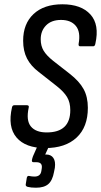

<svg xmlns="http://www.w3.org/2000/svg" viewBox="-20 -683 471 896"><path d="M191 8Q99 8 57 -41.5Q15 -91 36 -182Q38 -192 47 -192H105Q117 -192 114 -181Q101 -121 124 -93Q147 -65 198 -65Q308 -65 308 -169Q308 -205 293 -230Q278 -255 245 -281L161 -347Q124 -375 106 -410Q88 -445 88 -493Q88 -572 136.5 -617.5Q185 -663 271 -663Q359 -663 402 -615.5Q445 -568 425 -479Q423 -467 415 -467H354Q345 -467 347 -479Q357 -534 334 -562Q311 -590 265 -590Q220 -590 195 -564.5Q170 -539 170 -500Q170 -469 183.5 -446.5Q197 -424 227 -400L305 -339Q350 -304 370 -267.5Q390 -231 390 -180Q390 -90 337.5 -41Q285 8 191 8ZM148 193Q124 193 109 189Q99 186 100 178L105 147Q107 137 115 138Q129 141 141 141Q169 141 173 115L175 102Q179 74 150 74H137Q127 74 129 64Q130 59 131 55Q132 51 134 46L164 -22Q169 -31 175 -31H213Q224 -31 218 -21L191 38H195Q218 38 229 54Q240 70 236 100L232 120Q225 159 205.5 176Q186 193 148 193Z"/></svg>

Font: Sofia Sans Condensed Medium
Style: Italic
Weight: 500
Italic angle: -9°
Designer: Botio Nikoltchev, Ani Petrova
Foundry: lettersoup
Version: Version 4.101; ttfautohint (v1.8.4.7-5d5b)